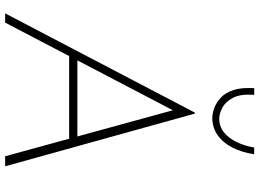

<svg xmlns="http://www.w3.org/2000/svg" viewBox="-151 -858 1009 747"><g transform="rotate(90 353.5 -484.5)"><path d="M68 0H32L418 -738H422L627 0H588L402 -678L428 -689ZM201 -281H530L533 -249H189ZM439 -806Q421 -806 399.5 -814Q378 -822 359 -840Q340 -858 330 -889.5Q320 -921 323 -969H349Q345 -917 360 -887.5Q375 -858 398.5 -845.5Q422 -833 441 -833Q472 -833 495 -851.5Q518 -870 533 -901.5Q548 -933 554 -969H580Q573 -921 554 -884Q535 -847 505.5 -826.5Q476 -806 439 -806Z"/></g></svg>

Font: Josefin Sans Thin ExtraLight
Style: Italic
Weight: 250
Italic angle: -7°
Version: Version 2.000